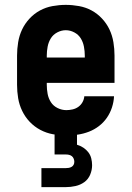

<svg xmlns="http://www.w3.org/2000/svg" viewBox="-20 -548 540 788"><path d="M252 8Q225 8 197.5 3Q170 -2 145.5 -15Q121 -28 102 -48Q83 -68 71 -93Q59 -118 54.5 -145Q50 -172 50 -200V-320Q50 -347 54.5 -374.5Q59 -402 70.5 -426.5Q82 -451 101 -471.5Q120 -492 144 -505Q168 -518 195.5 -523Q223 -528 250 -528Q277 -528 304.5 -523Q332 -518 356 -505Q380 -492 399 -471.5Q418 -451 429.5 -426.5Q441 -402 445.5 -374.5Q450 -347 450 -320V-208H172V-200Q172 -181 175.5 -162.5Q179 -144 189 -128.5Q199 -113 216.5 -104.5Q234 -96 252 -96Q265 -96 278 -99Q291 -102 301.5 -109.5Q312 -117 318.5 -128.5Q325 -140 326 -153H448Q447 -130 439.5 -107Q432 -84 418.5 -64.5Q405 -45 386 -30.5Q367 -16 345 -7.5Q323 1 299.5 4.5Q276 8 252 8ZM172 -312H328V-320Q328 -338 324.5 -356.5Q321 -375 311.5 -390.5Q302 -406 285 -415Q268 -424 250 -424Q232 -424 215 -415Q198 -406 188.5 -390.5Q179 -375 175.5 -356.5Q172 -338 172 -320ZM150 220V142H250Q256 142 262 141Q268 140 273.5 137Q279 134 282 128.5Q285 123 285 116Q285 110 282.5 103.5Q280 97 275 93Q270 89 263.5 87.5Q257 86 250 86H204V0H296V46Q310 50 322 58Q334 66 342.5 77Q351 88 354.5 102Q358 116 358 130Q358 150 350 169Q342 188 326 199.5Q310 211 290 215.5Q270 220 250 220Z"/></svg>

Font: Iosevka Curly Extrabold
Style: Regular
Weight: 800
Monospace: yes
Designer: Belleve Invis
Foundry: Belleve Invis
Version: Version 22.1.2; ttfautohint (v1.8.4)